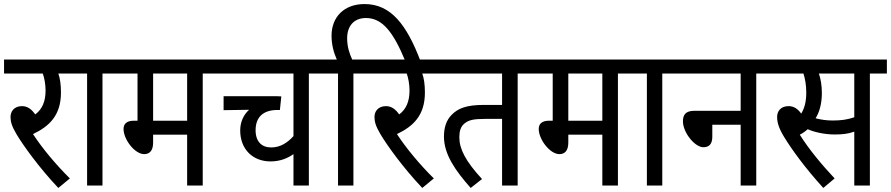

<svg xmlns="http://www.w3.org/2000/svg" viewBox="-20 -916 4399 948"><path d="M325 -35C259 -100 189 -183 143 -254C223 -292 281 -346 281 -459C281 -500 276 -531 268 -553H351V-622H0V-553H191C199 -533 205 -499 205 -469C205 -416 189 -377 154 -351C136 -377 115 -392 89 -392C49 -392 32 -365 32 -339C32 -317 37 -295 60 -256C92 -201 174 -87 268 12Z M486 -553H570V-622H338V-553H410V0H486Z M981 -553H1065V-622H558V-553H659V-320H641C603 -320 590 -302 590 -279C590 -228 645 -155 692 -155C717 -155 736 -170 736 -212V-251H904V0H981ZM904 -553V-320H736V-553Z M1590 -553V-622H1052V-553H1429V-244C1400 -212 1365 -188 1319 -188C1273 -188 1242 -216 1242 -273C1242 -338 1280 -373 1350 -373H1362L1369 -440C1362 -441 1341 -441 1322 -441H1084V-372L1210 -374C1182 -349 1166 -313 1166 -272C1166 -179 1228 -119 1316 -119C1365 -119 1402 -136 1429 -155V0H1505V-553Z M1649 -553V0H1725V-553H1809V-622H1719C1705 -652 1694 -686 1694 -727C1694 -787 1727 -827 1787 -827C1867 -827 1921 -760 1981 -615H2056C1988 -794 1910 -896 1780 -896C1678 -896 1617 -831 1617 -740C1617 -697 1627 -658 1643 -622H1577V-553Z M2122 -35C2056 -100 1986 -183 1940 -254C2020 -292 2078 -346 2078 -459C2078 -500 2073 -531 2065 -553H2148V-622H1797V-553H1988C1996 -533 2002 -499 2002 -469C2002 -416 1986 -377 1951 -351C1933 -377 1912 -392 1886 -392C1846 -392 1829 -365 1829 -339C1829 -317 1834 -295 1857 -256C1889 -201 1971 -87 2065 12Z M2536 -553H2620V-622H2135V-553H2459V-398H2369C2285 -398 2242 -382 2210 -349C2185 -324 2172 -288 2172 -242C2172 -153 2229 -73 2304 12L2360 -32C2278 -121 2248 -181 2248 -238C2248 -267 2254 -290 2272 -305C2293 -323 2316 -329 2377 -329H2459V0H2536Z M3031 -553H3115V-622H2608V-553H2709V-320H2691C2653 -320 2640 -302 2640 -279C2640 -228 2695 -155 2742 -155C2767 -155 2786 -170 2786 -212V-251H2954V0H3031ZM2954 -553V-320H2786V-553Z M3250 -553H3334V-622H3102V-553H3174V0H3250Z M3322 -622V-553H3637V-369H3409C3365 -369 3352 -349 3352 -317C3352 -261 3411 -189 3453 -189C3483 -189 3497 -207 3497 -241V-300H3637V0H3714V-553H3798V-622Z M4275 -553H4359V-622H3785V-553H3947C3955 -529 3961 -495 3961 -459C3961 -414 3952 -381 3936 -355C3919 -379 3899 -392 3874 -392C3834 -392 3817 -366 3817 -339C3817 -312 3825 -283 3852 -239C3890 -177 3955 -87 4045 12L4101 -35C4039 -101 3973 -180 3929 -251C3943 -258 3956 -267 3968 -278C4002 -263 4053 -252 4101 -252C4139 -252 4168 -255 4198 -266V0H4275ZM4091 -321C4062 -321 4033 -325 4007 -332C4025 -360 4038 -403 4038 -457C4038 -493 4032 -529 4023 -553H4198V-337C4163 -325 4132 -321 4091 -321Z"/></svg>

Font: Noto Sans Condensed
Style: Regular
Weight: 400
Width: 3
Designer: Monotype Design Team
Foundry: Monotype Imaging Inc.
Version: Version 2.013